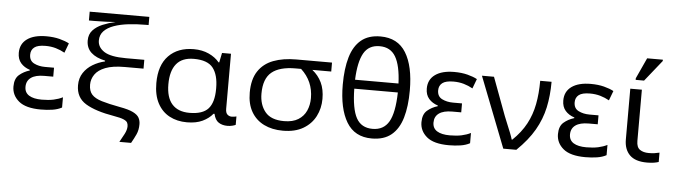

<svg xmlns="http://www.w3.org/2000/svg" viewBox="-54 -990 4979 1419"><g transform="rotate(5 2435.5 -280.5)"><path d="M264.6 9.8Q152.3 9.8 100.3 -33.9Q48.3 -77.6 48.3 -142.6Q48.3 -201.2 81.1 -229.2Q113.8 -257.3 158.2 -270.5V-275.4Q116.7 -288.6 91.3 -317.6Q65.9 -346.7 65.9 -393.6Q65.9 -460.4 116.7 -496.8Q167.5 -533.2 258.3 -533.2Q313 -533.2 356.7 -522Q400.4 -510.7 428.7 -495.1L401.9 -423.8Q370.6 -441.4 335.2 -451.7Q299.8 -461.9 258.3 -461.9Q200.7 -461.9 175.8 -442.1Q150.9 -422.4 150.9 -387.7Q150.9 -342.3 186.3 -324.5Q221.7 -306.6 268.1 -306.6H335V-240.2H268.1Q204.1 -240.2 170.7 -216.3Q137.2 -192.4 137.2 -147.5Q137.2 -105 170.7 -84.2Q204.1 -63.5 265.1 -63.5Q315.4 -63.5 352.8 -71.5Q390.1 -79.6 419.9 -94.7V-18.6Q390.1 -2.4 350.1 3.7Q310.1 9.8 264.6 9.8Z M950.7 197.3H863.8Q881.3 166.5 897.7 135.3Q914.1 104 914.1 77.1Q914.1 62.5 908.2 50.5Q902.3 38.6 880.1 28.8Q857.9 19 808.6 10.7Q668.9 -12.7 595.9 -57.4Q522.9 -102.1 522.9 -193.4Q522.9 -246.1 548.6 -285.2Q574.2 -324.2 616 -349.4Q657.7 -374.5 706.5 -385.7V-391.6Q638.7 -405.8 602.1 -439.7Q565.4 -473.6 565.4 -529.3Q565.4 -575.2 592.8 -605Q620.1 -634.8 664.1 -653.1Q708 -671.4 757.8 -682.6Q735.4 -680.7 689.7 -678.7Q644 -676.8 602.1 -676.8H561.5V-742.2H1003.9V-681.6H983.9Q916.5 -681.6 855.7 -674.6Q794.9 -667.5 748 -650.9Q701.2 -634.3 674.3 -606.2Q647.5 -578.1 647.5 -536.1Q647.5 -486.3 695.8 -454.6Q744.1 -422.9 858.9 -422.9H994.6V-357.4H854.5Q766.1 -357.4 712.6 -336.7Q659.2 -315.9 635.3 -281.2Q611.3 -246.6 611.3 -205.1Q611.3 -158.7 634.5 -132.6Q657.7 -106.4 709.2 -90.8Q760.7 -75.2 844.7 -59.6Q910.6 -47.9 944.1 -31.2Q977.5 -14.6 989 6.8Q1000.5 28.3 1000.5 54.7Q1000.5 97.7 985.6 130.1Q970.7 162.6 950.7 197.3Z M1348.1 9.8Q1274.9 9.8 1218.5 -20.3Q1162.1 -50.3 1130.1 -110.4Q1098.1 -170.4 1098.1 -259.8Q1098.1 -392.6 1166.7 -462.9Q1235.4 -533.2 1353 -533.2Q1415.5 -533.2 1464.4 -510.7Q1513.2 -488.3 1543 -452.1H1547.9L1562.5 -523.4H1628.9V-115.2Q1628.9 -85.4 1642.3 -73Q1655.8 -60.5 1675.3 -60.5Q1684.1 -60.5 1694.3 -62.3Q1704.6 -64 1709.5 -65.4V-2.9Q1701.2 1.5 1684.3 5.6Q1667.5 9.8 1648.9 9.8Q1610.4 9.8 1583.5 -7.6Q1556.6 -24.9 1546.4 -70.3H1539.1Q1510.7 -35.2 1463.6 -12.7Q1416.5 9.8 1348.1 9.8ZM1360.8 -61.5Q1459 -61.5 1500.5 -108.2Q1542 -154.8 1542 -254.9V-260.7Q1542 -358.4 1501.7 -410.2Q1461.4 -461.9 1359.4 -461.9Q1272.5 -461.9 1230 -409.9Q1187.5 -357.9 1187.5 -258.8Q1187.5 -160.6 1231.7 -111.1Q1275.9 -61.5 1360.8 -61.5Z M2060.1 9.8Q1979.5 9.8 1919.2 -20Q1858.9 -49.8 1825.4 -107.7Q1792 -165.5 1792 -250Q1792 -348.1 1831.8 -408.4Q1871.6 -468.8 1943.8 -496.1Q2016.1 -523.4 2113.3 -523.4H2378.4V-457H2238.3Q2283.2 -421.4 2307.4 -370.8Q2331.5 -320.3 2331.5 -250Q2331.5 -179.2 2301 -120.1Q2270.5 -61 2210.2 -25.6Q2149.9 9.8 2060.1 9.8ZM2062.5 -61.5Q2127 -61.5 2167.5 -86.7Q2208 -111.8 2227.1 -154.3Q2246.1 -196.8 2246.1 -248Q2246.1 -373.5 2154.8 -457H2113.3Q1995.6 -457 1937.3 -408.9Q1878.9 -360.8 1878.9 -250Q1878.9 -167.5 1922.1 -114.5Q1965.3 -61.5 2062.5 -61.5Z M2719.2 9.8Q2592.3 9.8 2532 -90.6Q2471.7 -190.9 2471.7 -368.2Q2471.7 -487.3 2496.6 -572Q2521.5 -656.7 2575.9 -701.9Q2630.4 -747.1 2719.2 -747.1Q2847.2 -747.1 2908.2 -647.7Q2969.2 -548.3 2969.2 -368.2Q2969.2 -250 2944.3 -165.3Q2919.4 -80.6 2864.5 -35.4Q2809.6 9.8 2719.2 9.8ZM2559.1 -412.1H2881.3Q2876 -544.9 2837.9 -609.9Q2799.8 -674.8 2719.2 -674.8Q2638.2 -674.8 2601.3 -609.9Q2564.5 -544.9 2559.1 -412.1ZM2719.2 -61.5Q2801.3 -61.5 2840.1 -128.2Q2878.9 -194.8 2882.3 -345.7H2559.1Q2561.5 -196.3 2598.4 -128.9Q2635.3 -61.5 2719.2 -61.5Z M3291.5 9.8Q3179.2 9.8 3127.2 -33.9Q3075.2 -77.6 3075.2 -142.6Q3075.2 -201.2 3107.9 -229.2Q3140.6 -257.3 3185.1 -270.5V-275.4Q3143.6 -288.6 3118.2 -317.6Q3092.8 -346.7 3092.8 -393.6Q3092.8 -460.4 3143.6 -496.8Q3194.3 -533.2 3285.2 -533.2Q3339.8 -533.2 3383.5 -522Q3427.2 -510.7 3455.6 -495.1L3428.7 -423.8Q3397.5 -441.4 3362.1 -451.7Q3326.7 -461.9 3285.2 -461.9Q3227.5 -461.9 3202.6 -442.1Q3177.7 -422.4 3177.7 -387.7Q3177.7 -342.3 3213.1 -324.5Q3248.5 -306.6 3294.9 -306.6H3361.8V-240.2H3294.9Q3231 -240.2 3197.5 -216.3Q3164.1 -192.4 3164.1 -147.5Q3164.1 -105 3197.5 -84.2Q3231 -63.5 3292 -63.5Q3342.3 -63.5 3379.6 -71.5Q3417 -79.6 3446.8 -94.7V-18.6Q3417 -2.4 3377 3.7Q3336.9 9.8 3291.5 9.8Z M3791.5 0H3694.8L3490.7 -523.4H3580.1L3685.1 -241.2Q3694.3 -217.3 3707.8 -185.3Q3721.2 -153.3 3733.4 -122.6Q3745.6 -91.8 3751 -72.3H3755.4Q3819.3 -133.3 3856 -201.7Q3892.6 -270 3907.7 -349.4Q3922.9 -428.7 3922.9 -523.4H4007.3Q4007.3 -420.9 3988.3 -332.3Q3969.2 -243.7 3922.4 -162.4Q3875.5 -81.1 3791.5 0Z M4304.2 9.8Q4191.9 9.8 4139.9 -33.9Q4087.9 -77.6 4087.9 -142.6Q4087.9 -201.2 4120.6 -229.2Q4153.3 -257.3 4197.8 -270.5V-275.4Q4156.2 -288.6 4130.9 -317.6Q4105.5 -346.7 4105.5 -393.6Q4105.5 -460.4 4156.2 -496.8Q4207 -533.2 4297.9 -533.2Q4352.5 -533.2 4396.2 -522Q4439.9 -510.7 4468.3 -495.1L4441.4 -423.8Q4410.2 -441.4 4374.8 -451.7Q4339.4 -461.9 4297.9 -461.9Q4240.2 -461.9 4215.3 -442.1Q4190.4 -422.4 4190.4 -387.7Q4190.4 -342.3 4225.8 -324.5Q4261.2 -306.6 4307.6 -306.6H4374.5V-240.2H4307.6Q4243.7 -240.2 4210.2 -216.3Q4176.8 -192.4 4176.8 -147.5Q4176.8 -105 4210.2 -84.2Q4243.7 -63.5 4304.7 -63.5Q4355 -63.5 4392.3 -71.5Q4429.7 -79.6 4459.5 -94.7V-18.6Q4429.7 -2.4 4389.6 3.7Q4349.6 9.8 4304.2 9.8Z M4761.2 9.8Q4674.3 9.8 4632.8 -31.7Q4591.3 -73.2 4591.3 -146.5V-523.4H4677.2V-143.6Q4677.2 -96.2 4702.6 -78.9Q4728 -61.5 4768.1 -61.5Q4792 -61.5 4811 -64.2Q4830.1 -66.9 4847.7 -71.3V-2Q4833 2.9 4812.3 6.3Q4791.5 9.8 4761.2 9.8ZM4687.5 -591.8H4625V-603.5L4695.8 -757.8H4812.5V-748Z"/></g></svg>

Font: Lunasima
Style: Regular
Weight: 400
Designer: The DocRepair Project, Monotype Design Team
Foundry: Google
Version: Version 2.009